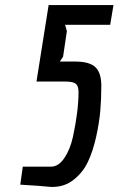

<svg xmlns="http://www.w3.org/2000/svg" viewBox="-20 -730 468 758"><path d="M181 -72Q211 -72 234 -106Q257 -140 268 -190Q290 -292 290 -367Q290 -391 279 -399.5Q268 -408 239 -408H124L172 -710H428L415 -632H237L244 -607L229 -506L216 -487H276Q334 -487 357 -464.5Q380 -442 380 -391Q380 -340 376 -293Q372 -246 359.5 -189.5Q347 -133 327 -91Q307 -49 271 -20.5Q235 8 187 8Q186 8 181 8Q145 4 60 -1L70 -72Z"/></svg>

Font: Economica
Style: Bold Italic
Weight: 700
Designer: Vicente Lamonaca
Foundry: Vicente Lamonaca
Version: Version 1.100